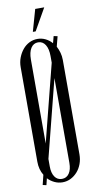

<svg xmlns="http://www.w3.org/2000/svg" viewBox="-96 -894 465 943"><g transform="rotate(-10 136.5 -423.0)"><path d="M32 -584Q32 -610 40.5 -632Q49 -654 63 -671Q77 -688 96 -697.5Q115 -707 137 -707Q158 -707 176.5 -698Q195 -689 209 -673L218 -707L237 -703L224 -653Q232 -638 237 -620.5Q242 -603 242 -584V-113Q242 -88 234 -66Q226 -44 211.5 -27.5Q197 -11 178 -1.5Q159 8 137 8Q116 8 97 -1Q78 -10 64 -25L56 8L38 4L50 -45Q32 -74 32 -113ZM88 -194 186 -580V-613Q186 -649 173 -669.5Q160 -690 137 -690Q114 -690 101 -669.5Q88 -649 88 -613ZM88 -80Q88 -47 101 -28Q114 -9 137 -9Q160 -9 173 -28Q186 -47 186 -80V-503L88 -117ZM121 -745 152 -854H197L135 -745Z"/></g></svg>

Font: Moniqa Cond Heading
Style: Regular
Weight: 400
Width: 3
Designer: Rajesh Rajput
Foundry: Rajesh Rajput
Version: Version 1.000